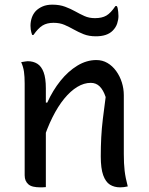

<svg xmlns="http://www.w3.org/2000/svg" viewBox="-20 -801 640 825"><path d="M529 0Q520 2 512.5 3Q505 4 496 4Q471 4 452.5 -7.5Q434 -19 423.5 -48Q413 -77 413 -129Q413 -172 415 -210.5Q417 -249 422 -290.5Q427 -332 434 -384Q424 -414 408.5 -429.5Q393 -445 370 -445Q341 -445 312 -427.5Q283 -410 256 -377Q229 -344 205.5 -297Q182 -250 163 -190L161 -360H183Q207 -413 240 -454Q273 -495 312.5 -519Q352 -543 394 -543Q420 -543 441.5 -530.5Q463 -518 479 -496Q495 -474 503.5 -447Q512 -420 512 -392Q512 -350 512 -308Q512 -266 512 -223.5Q512 -181 512 -139Q512 -98 515.5 -67.5Q519 -37 529 0ZM177 3Q173 3 169 3.5Q165 4 161.5 4Q158 4 153 4Q136 4 123 1Q110 -2 102 -9Q94 -16 90 -25.5Q86 -35 86 -48Q86 -99 86 -149Q86 -199 86 -248Q86 -297 86 -345Q86 -393 86 -442Q86 -472 83 -493Q80 -514 71 -534Q76 -535 80.5 -535.5Q85 -536 90 -537Q95 -538 99 -538Q123 -538 140.5 -527Q158 -516 167.5 -490.5Q177 -465 177 -422Q177 -350 177 -277.5Q177 -205 177 -134.5Q177 -64 177 3ZM388 -723Q418 -723 437 -734Q456 -745 476 -775H482Q485 -770 486 -763.5Q487 -757 488 -749.5Q489 -742 489 -732Q489 -717 483.5 -700Q478 -683 464 -669Q452 -657 434 -651Q416 -645 392 -645Q362 -645 339.5 -654Q317 -663 297.5 -674Q278 -685 257.5 -694Q237 -703 210 -703Q182 -703 163 -691.5Q144 -680 124 -651H118Q116 -657 114.5 -662.5Q113 -668 112 -675Q111 -682 111 -690Q111 -708 116.5 -724.5Q122 -741 134 -754Q146 -766 163.5 -773.5Q181 -781 205 -781Q236 -781 260 -772Q284 -763 303.5 -752Q323 -741 343 -732Q363 -723 388 -723Z"/></svg>

Font: Recursive Monospace Casual
Style: Regular
Weight: 400
Version: Version 1.047